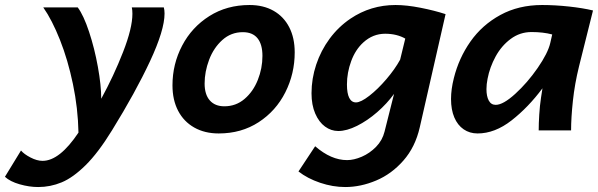

<svg xmlns="http://www.w3.org/2000/svg" viewBox="-115 -523 2398 770"><path d="M544.9 -468.8Q544.9 -402.3 486.8 -277.8Q428.7 -153.3 334 0Q278.8 89.8 228.3 139.6Q177.7 189.5 132.3 208.3Q86.9 227.1 38.1 227.1Q2.4 227.1 -36.1 216.1Q-74.7 205.1 -95.2 186L-30.8 80.6Q-18.6 95.2 7.3 108.6Q33.2 122.1 55.7 122.1Q124 122.1 199.7 8.8Q197.8 -88.9 177.5 -186Q157.2 -283.2 125.5 -363Q93.8 -442.9 58.6 -493.2H196.8Q220.2 -461.9 242.2 -395.5Q264.2 -329.1 277.6 -254.6Q291 -180.2 291 -127Q340.8 -217.8 378.4 -314Q416 -410.2 416 -467.8Q416 -483.4 413.6 -493.2H542Q544.9 -482.4 544.9 -468.8Z M885.7 -502.9Q941.4 -502.9 982.2 -479.7Q1022.9 -456.5 1044.9 -413.8Q1066.9 -371.1 1066.9 -313Q1066.9 -227.5 1029.3 -152.8Q991.7 -78.1 922.4 -33Q853 12.2 762.2 12.2Q706.1 12.2 664.1 -11.5Q622.1 -35.2 599.4 -78.6Q576.7 -122.1 576.7 -180.7Q576.7 -266.1 615.5 -340.1Q654.3 -414.1 724.6 -458.5Q794.9 -502.9 885.7 -502.9ZM705.6 -188Q705.6 -144 726.3 -120.4Q747.1 -96.7 784.7 -96.7Q831.1 -96.7 865.7 -126.2Q900.4 -155.8 918.9 -202.4Q937.5 -249 937.5 -298.8Q937.5 -345.2 917.7 -369.6Q897.9 -394 858.9 -394Q811.5 -394 776.6 -362.5Q741.7 -331.1 723.6 -283.2Q705.6 -235.4 705.6 -188Z M1269.5 227.1Q1219.7 227.1 1168.9 210Q1118.2 192.9 1082 164.6L1148.9 63.5Q1212.9 119.1 1276.9 119.1Q1304.2 119.1 1335.9 105.5Q1367.7 91.8 1393.1 65.9Q1418.5 40 1427.2 4.9L1465.3 -146.5Q1437 -107.4 1397.7 -73.2Q1358.4 -39.1 1316.9 -18.3Q1275.4 2.4 1241.7 2.4Q1212.9 2.4 1188.5 -15.4Q1164.1 -33.2 1149.2 -67.6Q1134.3 -102.1 1134.3 -148.9Q1134.3 -207.5 1153.1 -263.9Q1171.9 -320.3 1207 -367.9Q1242.2 -415.5 1290.5 -448.2Q1371.6 -502.9 1471.2 -502.9Q1515.6 -502.9 1571.3 -491.9Q1627 -481 1671.9 -466.3L1568.4 -12.2Q1550.3 66.9 1502.9 120.8Q1455.6 174.8 1393.6 200.9Q1331.5 227.1 1269.5 227.1ZM1429.7 -387.7Q1380.4 -387.7 1342.3 -353Q1310.5 -324.2 1293.5 -278.1Q1276.4 -231.9 1276.4 -184.1Q1276.4 -148.4 1285.6 -130.4Q1294.9 -112.3 1312.5 -112.3Q1332 -112.3 1366.2 -138.9Q1400.4 -165.5 1434.8 -205.8Q1469.2 -246.1 1489.7 -283.7L1510.3 -368.2Q1494.6 -377.4 1473.9 -382.6Q1453.1 -387.7 1429.7 -387.7Z M2054.7 -131.3 2060.5 -168.9Q2003.9 -92.8 1936.8 -40.3Q1869.6 12.2 1800.3 12.2Q1768.6 12.2 1744.4 -4.4Q1720.2 -21 1707 -52Q1693.8 -83 1693.8 -126Q1693.8 -165 1705.1 -209.5Q1725.1 -290 1771.7 -356.4Q1818.4 -422.9 1891.6 -462.9Q1964.8 -502.9 2059.1 -502.9Q2111.3 -502.9 2167.2 -496.8Q2223.1 -490.7 2263.2 -481L2207 -256.3Q2189.9 -187 2182.6 -118.9Q2175.3 -50.8 2175.3 0H2045.4Q2045.4 -27.3 2047.6 -63.2Q2049.8 -99.1 2054.7 -131.3ZM2016.6 -394.5Q1970.2 -394.5 1933.1 -366.9Q1896 -339.4 1872.6 -296.4Q1849.1 -253.4 1840.3 -207Q1835.9 -185.1 1835.9 -165.5Q1835.9 -136.7 1845.2 -119.6Q1854.5 -102.5 1873 -102.5Q1902.8 -102.5 1951.4 -146.7Q2000 -190.9 2041.3 -250.5Q2082.5 -310.1 2091.8 -350.6L2099.6 -384.8Q2063.5 -394.5 2016.6 -394.5Z"/></svg>

Font: Lesson One
Style: Bold Italic
Weight: 700
Italic angle: -14°
Designer: But Ko, Victor Gaultney, Annie Olsen, Julie Remington, Don Collingsworth, Eric Hays, Becca Hirsbrunner
Version: Version 1.100